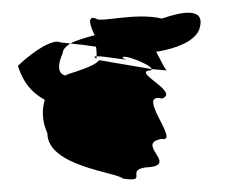

<svg xmlns="http://www.w3.org/2000/svg" viewBox="-20 -601 357 300"><path d="M8 -498C14 -480 23 -460 50 -445C45 -429 46 -410 54 -393C54 -341 162 -332 172 -322C216 -315 170 -338 215 -340C256 -345 191 -377 233 -384C262 -378 191 -457 233 -447C262 -457 185 -489 215 -491C216 -491 217 -492 217 -493L135 -507C131 -503 128 -498 86 -485L82 -483C74 -485 67 -493 78 -518C78 -523 82 -528 90 -533C79 -534 72 -535 70 -536C52 -536 21 -511 8 -498ZM90 -533C102 -532 118 -530 130 -528C131 -522 131 -516 131 -513C141 -514 192 -504 172 -510C167 -519 217 -500 217 -493L241 -491C237 -493 232 -506 224 -520C255 -525 283 -536 291 -554C304 -592 262 -582 233 -572C191 -582 136 -565 130 -572C116 -577 120 -562 128 -546C113 -542 99 -538 90 -533ZM130 -510C131 -509 131 -510 131 -513C127 -513 126 -512 130 -510Z"/></svg>

Font: bitstorm
Style: maxcn
Weight: 400
Version: Version 0.2